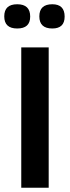

<svg xmlns="http://www.w3.org/2000/svg" viewBox="-22 -883 327 903"><path d="M78 0V-660H207V0ZM224 -749Q163 -749 163 -806Q163 -863 224 -863Q282 -863 282 -805Q282 -749 224 -749ZM59 -749Q-2 -749 -2 -806Q-2 -863 59 -863Q120 -863 120 -805Q120 -749 59 -749Z"/></svg>

Font: Bricolage Grotesque 12pt SemiBold
Style: Regular
Weight: 600
Designer: Mathieu Triay
Foundry: Atelier Triay
Version: Version 1.001; ttfautohint (v1.8.4.7-5d5b);gftools[0.9.33.de